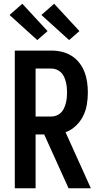

<svg xmlns="http://www.w3.org/2000/svg" viewBox="-20 -1005 540 1025"><path d="M59 0V-735H255Q283 -735 310.5 -728.5Q338 -722 362 -707Q386 -692 403.5 -669.5Q421 -647 431 -621Q441 -595 445 -567Q449 -539 449 -511Q449 -478 443.5 -446Q438 -414 423.5 -385Q409 -356 384.5 -333Q360 -310 330 -299L465 0H346L216 -287H170V0ZM170 -383H255Q269 -383 282.5 -388.5Q296 -394 306 -404Q316 -414 322 -427.5Q328 -441 331.5 -454.5Q335 -468 336.5 -482.5Q338 -497 338 -511Q338 -525 336.5 -539.5Q335 -554 331.5 -568Q328 -582 322 -595Q316 -608 306 -618Q296 -628 282.5 -633.5Q269 -639 255 -639H170ZM349 -791 201 -925 269 -985 404 -839ZM179 -791 31 -925 99 -985 234 -839Z"/></svg>

Font: Iosevka Algr
Style: Bold
Weight: 700
Monospace: yes
Designer: Belleve Invis
Foundry: Belleve Invis
Version: Version 26.0.2; ttfautohint (v1.8.3)